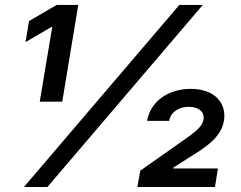

<svg xmlns="http://www.w3.org/2000/svg" viewBox="-20 -747 963 767"><path d="M75.6 0H169.4L790.1 -727.3H696.4ZM82 -578.8 185.4 -639.2H188.6L138.8 -340.9H228.7L292.6 -727.3H206.7L95.9 -663ZM528.8 0H838.8L850.5 -73.9H671.9L672.6 -77.4L745.7 -124.3C836.6 -178.3 867.9 -219.1 875 -267.8C884.9 -336.6 835.9 -392 742.5 -392C649.9 -392 579.9 -339.8 567.8 -264.2H655.5C662.6 -300.8 695.7 -320.3 733.3 -320.3C773.4 -320.3 797.9 -300.4 793 -268.8C787.6 -239.7 757.8 -218.4 716.6 -189.3L540.5 -65.3Z"/></svg>

Font: Margiela Sans Semi Bold
Style: Italic
Weight: 600
Italic angle: -9.39999°
Designer: Stefan Endress, Andreas Faust
Version: Version 1.100;FEAKit 1.0